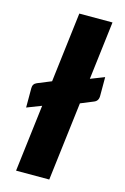

<svg xmlns="http://www.w3.org/2000/svg" viewBox="-116 -802 556 855"><g transform="rotate(15 162.0 -374.0)"><path d="M324 -505V-418Q324 -394.5 304 -387L245.5 -363L201.5 0H48.5L86 -309L19 -283V-373Q19 -392.5 37 -400L100.5 -426L139.5 -748.5H292.5L260 -480Z"/></g></svg>

Font: Lato ExtraBold
Style: Italic
Weight: 800
Italic angle: -7°
Designer: Lukasz Dziedzic with Adam Twardoch and Botio Nikoltchev
Foundry: tyPoland Lukasz Dziedzic
Version: Version 2.015; 2015-08-06; http://www.latofonts.com/